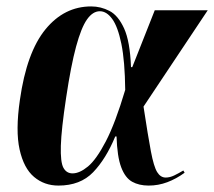

<svg xmlns="http://www.w3.org/2000/svg" viewBox="-20 -568 667 598"><path d="M162 10Q118 10 86 -17Q54 -44 41 -102.5Q28 -161 42 -257Q63 -405 121.5 -476.5Q180 -548 264 -548Q294 -548 321 -534Q348 -520 366.5 -479.5Q385 -439 388 -359H392L462 -536H627L427 -236Q441 -144 450 -96.5Q459 -49 469.5 -32Q480 -15 496 -15Q509 -15 522.5 -21.5Q536 -28 551 -37L555 -30Q529 -11 501 -0.5Q473 10 443 10Q413 10 391.5 -2Q370 -14 357.5 -47Q345 -80 343 -143H339Q310 -73 270 -31.5Q230 10 162 10ZM206 -28Q228 -28 254 -49.5Q280 -71 309.5 -127.5Q339 -184 370 -288Q369 -378 358 -431.5Q347 -485 329.5 -509Q312 -533 291 -533Q269 -533 251 -507.5Q233 -482 217 -423Q201 -364 186 -264Q171 -165 169.5 -114Q168 -63 177.5 -45.5Q187 -28 206 -28Z"/></svg>

Font: Noto Serif Display ExtraCondensed ExtraBold
Style: Italic
Weight: 800
Width: 2
Italic angle: -12°
Designer: Monotype Design Team
Foundry: Monotype Imaging Inc.
Version: Version 2.009